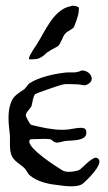

<svg xmlns="http://www.w3.org/2000/svg" viewBox="-20 -646 380 676"><path d="M232 10C247 10 260 8 270 2C274 -1 330 -51 330 -77C330 -83 327 -88 321 -90C320 -91 319 -91 318 -91C301 -91 266 -50 258 -47C250 -44 235 -41 222 -41C214 -41 205 -43 200 -46C177 -60 83 -120 83 -148C83 -155 88 -156 93 -156H95C107 -156 121 -157 135 -157C142 -157 149 -157 156 -156C164 -154 169 -144 180 -144H183C193 -145 203 -149 213 -150C233 -152 284 -149 284 -178C284 -181 284 -185 282 -189C280 -194 273 -196 265 -196C250 -196 229 -191 220 -190C214 -190 207 -189 200 -189C163 -189 129 -197 91 -206C84 -208 74 -231 71 -238V-241C71 -251 88 -264 91 -273C95 -286 95 -303 104 -315C106 -317 189 -346 199 -348C207 -350 215 -350 223 -350C233 -350 243 -349 252 -349H253C260 -349 269 -346 277 -346C279 -346 282 -346 284 -347C298 -353 303 -361 303 -369C303 -384 287 -398 268 -398C255 -392 246 -391 237 -391H220C216 -391 212 -391 207 -390C170 -386 117 -374 86 -354C77 -349 73 -337 64 -331C45 -318 27 -308 19 -286C12 -268 10 -250 10 -231C10 -213 12 -195 14 -178C15 -172 15 -167 15 -161V-140C15 -123 16 -107 23 -94C33 -77 48 -70 63 -57C73 -49 77 -34 87 -27C111 -7 149 2 179 5C192 7 213 10 232 10ZM84 -437C85 -437 99 -437 107 -438C119 -439 133 -449 140 -456C144 -462 169 -475 183 -483C194 -489 200 -519 211 -529C217 -536 239 -545 241 -552C244 -561 257 -591 257 -606C257 -609 259 -619 257 -620C252 -624 242 -626 235 -626C233 -626 231 -625 229 -624C169 -614 138 -534 109 -489C106 -484 82 -451 82 -440C82 -438 83 -437 84 -437Z"/></svg>

Font: Ancial
Style: Regular
Weight: 400
Designer: Daytona Mess (Anne-Dauphine Borione)
Foundry: Daytona Mess (Anne-Dauphine Borione)
Version: Version 1.000;Glyphs 3.2 (3192)